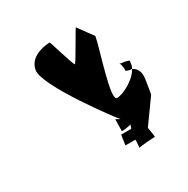

<svg xmlns="http://www.w3.org/2000/svg" viewBox="-149 -824 883 904"><g transform="rotate(-30 292.5 -372.5)"><path d="M116 -613C104 -535 332 -230 347 -215L325 -227L324 -162C326 -162 371 -165 375 -171C373 -166 369 -150 367 -150H313L305 -96H359C361 -96 356 -48 357 -52C358 -58 446 -62 446 -62L438 -115L529 -242C531 -246 541 -315 542 -319C549 -363 531 -383 512 -392C488 -346 416 -309 383 -309C345 -309 431 -557 440 -613L381 -694C382 -702 296 -546 290 -546C283 -546 239 -702 238 -694C238 -694 128 -694 116 -613ZM473 -443C472 -444 471 -444 470 -444C470 -444 469 -444 473 -443ZM473 -443C481 -437 482 -407 481 -400C481 -400 495 -392 512 -392C515 -398 518 -403 519 -409L522 -430C523 -436 486 -441 473 -443Z"/></g></svg>

Font: Ampere
Style: SCSuCndIta
Weight: 400
Version: Version 1